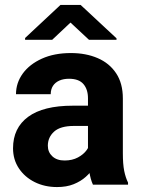

<svg xmlns="http://www.w3.org/2000/svg" viewBox="-20 -755 577 785"><path d="M339.7 -353.2Q339.7 -389.7 321 -411.4Q302.3 -433 262.3 -433Q239.2 -433 222.3 -425.4Q205.5 -417.8 196.4 -403.7Q187.4 -389.6 187.4 -369.8H45.4Q45.4 -416.1 73 -454.2Q100.7 -492.3 151.2 -515.2Q201.7 -538.1 270 -538.1Q331.2 -538.1 379.1 -517.5Q427.1 -497 454.7 -455.6Q482.3 -414.3 482.3 -352.2V-128.7Q482.3 -83.9 487.8 -56.4Q493.4 -29 503.5 -8.4V0H360Q349.9 -21.8 344.8 -54.8Q339.7 -87.8 339.7 -121.4ZM358.6 -240.1H282.5Q226.8 -240.1 201.2 -216.9Q175.6 -193.7 175.6 -159.2Q175.6 -133.1 193.9 -116Q212.2 -98.8 243.9 -98.8Q275.5 -98.8 298.6 -111.3Q321.7 -123.7 334.4 -141.4Q347.1 -159.1 346.8 -174.2L385 -112.6Q377.7 -93 364.5 -71.7Q351.3 -50.5 330.7 -32Q310.1 -13.6 281.1 -1.9Q252.1 9.8 213.2 9.8Q162.7 9.8 121.8 -10.5Q81 -30.9 57.1 -66.8Q33.3 -102.7 33.3 -148.8Q33.3 -231.9 95.1 -277.4Q156.9 -322.9 277.5 -322.9H358.6ZM456.4 -598.3V-592.3H343.8L268.2 -662.7L193.4 -592.3H82.6V-599.7L227.3 -734.9H309.6Z"/></svg>

Font: Heebo
Style: Regular
Weight: 400
Designer: Oded Ezer
Foundry: Ezer Type House
Version: Version 3.100